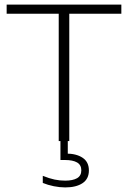

<svg xmlns="http://www.w3.org/2000/svg" viewBox="-20 -615 558 837"><path d="M236 0V-555H9V-595H509V-555H282V0ZM264.5 202Q240.5 202 214.5 196.8Q188.5 191.5 166.5 182.5V151.5Q195 163 218 167.8Q241 172.5 264 172.5Q297.5 172.5 316 161.8Q334.5 151 334.5 127.5Q334.5 104 316 93.2Q297.5 82.5 263 82.5H243.5V-10H275.5V70.5L267.5 54.5Q313 54.5 340.2 72.8Q367.5 91 367.5 128Q367.5 165 339.8 183.5Q312 202 264.5 202Z"/></svg>

Font: Encode Sans SC SemiExpanded ExtraLight
Style: Regular
Weight: 250
Width: 6
Designer: Multiple Designers
Foundry: Impallari Type
Version: Version 3.002